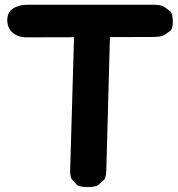

<svg xmlns="http://www.w3.org/2000/svg" viewBox="-20 -754 739 799"><path d="M34.7 -718.8Q10.3 -703.1 10.3 -670.9Q10.3 -636.7 33.2 -617.7Q55.7 -598.6 92.8 -598.6Q172.9 -598.6 288.1 -599.1L272 -46.4Q271 -16.1 280.3 -6.1Q289.6 3.9 298.8 13.9Q308.1 23.9 340.8 24.4Q377.4 24.9 388.4 15.6Q399.4 6.3 410.4 -2.9Q421.4 -12.2 422.4 -44.9L437.5 -599.6L614.3 -600.1Q651.9 -600.1 663.8 -608.4Q675.8 -616.7 687.7 -625Q699.7 -633.3 699.2 -666Q698.7 -699.2 687 -708Q675.3 -716.8 663.3 -725.6Q651.4 -734.4 614.3 -734.4H96.7Q58.6 -734.4 34.7 -718.8Z"/></svg>

Font: Comic Relief
Style: Bold
Weight: 700
Designer: Jeff Davis
Foundry: Loudifier
Version: Version 1.200; ttfautohint (v1.8.4.7-5d5b)